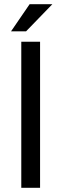

<svg xmlns="http://www.w3.org/2000/svg" viewBox="-20 -900 294 920"><path d="M82 0V-700H172V0ZM33 -750 122 -880H231L105 -750Z"/></svg>

Font: Hedvig Letters Sans
Style: Regular
Weight: 400
Designer: Alexander Örn & Tor Weibull
Foundry: Kanon Foundry
Version: Version 1.000; ttfautohint (v1.8.4.7-5d5b)